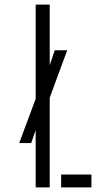

<svg xmlns="http://www.w3.org/2000/svg" viewBox="-20 -820 426 840"><path d="M64 -194 140.5 -399.5 185 -497.5 219.5 -600H274L190.5 -373.5L144.5 -276L116.5 -194ZM136 0V-800H197.5V0ZM247.5 0V-56.5H380V0Z"/></svg>

Font: Big Shoulders Stencil Text Thin Light
Style: Regular
Weight: 300
Version: Version 2.001